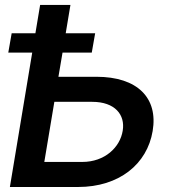

<svg xmlns="http://www.w3.org/2000/svg" viewBox="-20 -747 692 767"><path d="M365.1 -440.3H213.4L229.8 -536.9H346.6L360.1 -614H242.5L261.4 -727.3H140.3L121.4 -614H26.6L13.1 -536.9H108.7L19.5 0H291.9C456.3 0 567.8 -91.6 589.8 -223.4C612.2 -355.5 529.5 -440.3 365.1 -440.3ZM157 -100.1 197.1 -340.2H348.4C439.3 -340.2 480.8 -288.4 470.2 -224.8C459.9 -159.4 399.5 -100.1 308.6 -100.1Z"/></svg>

Font: Magic Ui Pro Semi Bold
Style: Italic
Weight: 600
Italic angle: -9.39999°
Designer: Stefan Endress, Andreas Faust
Version: Version 1.000;FEAKit 1.0